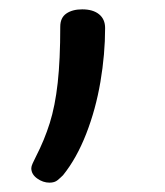

<svg xmlns="http://www.w3.org/2000/svg" viewBox="-20 -104 353 411"><path d="M86 287Q72 287 59.5 278Q47 269 47 256Q47 252 50 245.5Q53 239 57 231Q75 196 86.5 159.5Q98 123 103.5 73.5Q109 24 109 -47Q109 -66 122 -75Q135 -84 156 -84Q179 -84 192 -73.5Q205 -63 205 -44Q205 12 195 71Q185 130 164.5 182.5Q144 235 115 271Q110 276 103.5 281.5Q97 287 86 287Z"/></svg>

Font: Playwrite ID
Style: Regular
Weight: 400
Designer: Veronika Burian, José Scaglione
Foundry: TypeTogether
Version: Version 1.002